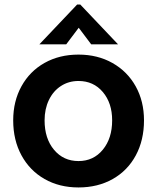

<svg xmlns="http://www.w3.org/2000/svg" viewBox="-20 -813 692 844"><path d="M38 -284Q38 -368 74.5 -434Q111 -500 176 -536.5Q241 -573 325 -573Q409 -573 474.5 -536Q540 -499 576.5 -433.5Q613 -368 613 -284Q613 -197 577 -130Q541 -63 475.5 -26Q410 11 325 11Q241 11 176 -26Q111 -63 74.5 -130Q38 -197 38 -284ZM473 -284Q473 -360 432 -408.5Q391 -457 325 -457Q282 -457 248 -435Q214 -413 195 -373.5Q176 -334 176 -284Q176 -204 217.5 -154.5Q259 -105 325 -105Q391 -105 432 -155Q473 -205 473 -284ZM271 -618H153L319 -793H333L499 -618H381L326 -691Z"/></svg>

Font: Open Sauce One
Style: Bold
Weight: 700
Designer: Alfredo Marco Pradil
Foundry: Creative Sauce Fz LLC
Version: Version 1.477